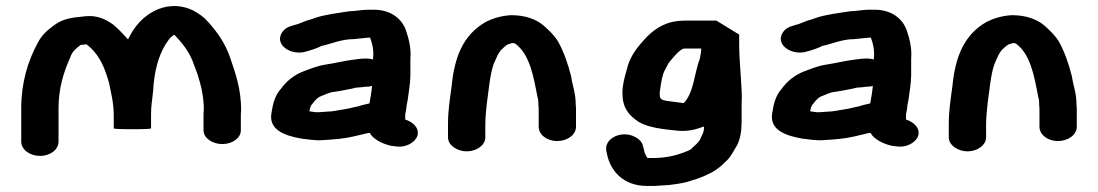

<svg xmlns="http://www.w3.org/2000/svg" viewBox="-20 -517 3619 633"><path d="M112 -3C146 -3 173 -24 173 -50V-161C173 -225 190 -280 211 -326C217 -346 229 -356 246 -369H248C255 -370 260 -370 265 -371C300 -345 320 -307 333 -265L339 -246C346 -211 355 -177 355 -138V-94C355 -92 375 -91 416 -91C457 -91 478 -92 478 -94V-139C478 -171 481 -178 485 -219C488 -277 501 -331 526 -371L537 -387C542 -393 547 -398 553 -402H554L557 -400C584 -372 606 -343 619 -305L631 -273C642 -238 652 -200 652 -156C651 -148 651 -141 651 -135V-87C651 -62 680 -42 713 -42C746 -42 774 -62 774 -87V-135C774 -140 774 -147 775 -153C775 -223 757 -274 738 -329C722 -375 696 -412 665 -446C651 -462 637 -471 616 -483C580 -500 541 -502 502 -487C452 -466 423 -430 402 -387C388 -403 366 -426 353 -436C334 -450 306 -465 273 -464C265 -464 257 -463 249 -462C204 -458 181 -451 156 -432C133 -415 117 -400 104 -375C72 -316 50 -244 50 -161V-50C50 -24 78 -3 112 -3Z M1146 -388C1153 -389 1159 -389 1165 -390C1170 -390 1190 -393 1197 -393H1200C1207 -376 1213 -350 1210 -327V-321C1203 -323 1195 -324 1188 -324H1182C1174 -324 1164 -323 1151 -321C1115 -317 1087 -309 1053 -304C1026 -300 1003 -290 981 -282C949 -270 923 -248 906 -224C887 -203 880 -177 875 -145C865 -90 916 -70 974 -60C995 -58 1018 -53 1044 -55C1080 -57 1116 -60 1145 -67L1179 -75C1184 -76 1193 -79 1199 -79C1209 -59 1241 -42 1271 -36L1281 -35C1318 -28 1349 -48 1356 -69C1364 -95 1341 -115 1316 -123V-140L1319 -156L1321 -172L1324 -187C1327 -212 1333 -242 1333 -269V-324C1336 -356 1328 -389 1319 -415C1307 -452 1272 -485 1212 -485H1193C1174 -485 1151 -480 1133 -480C1094 -474 1051 -469 1019 -458L1005 -453C988 -449 977 -443 963 -438C940 -431 924 -429 912 -413C883 -375 930 -336 981 -345C1001 -350 1024 -357 1041 -366H1042C1074 -373 1106 -388 1146 -388ZM1207 -234C1206 -232 1206 -230 1206 -228C1204 -208 1201 -194 1198 -176C1183 -173 1172 -170 1159 -166L1145 -163C1142 -162 1131 -160 1128 -159L1111 -156C1095 -154 1077 -149 1059 -149C1050 -148 1041 -148 1030 -147H1021L1000 -150C1002 -161 1004 -169 1011 -176C1016 -183 1026 -195 1036 -199C1049 -204 1064 -212 1080 -214L1100 -217C1118 -221 1136 -223 1153 -228C1159 -229 1176 -229 1183 -231H1188C1195 -231 1201 -232 1207 -234Z M1580 -64V-108C1580 -128 1583 -156 1585 -176C1591 -216 1595 -272 1608 -307L1621 -336C1625 -343 1628 -347 1630 -350C1634 -354 1651 -372 1659 -372L1668 -375C1670 -375 1673 -375 1676 -374C1677 -374 1678 -374 1679 -373C1727 -337 1739 -265 1752 -197C1753 -194 1754 -191 1754 -189C1755 -184 1755 -178 1755 -171C1756 -164 1756 -158 1756 -153V-99C1756 -73 1783 -52 1817 -52C1851 -52 1879 -73 1879 -99V-153C1879 -159 1879 -166 1878 -174C1878 -210 1868 -231 1863 -265C1853 -305 1839 -346 1820 -380C1807 -401 1790 -417 1772 -433C1748 -453 1713 -467 1665 -467C1631 -465 1604 -456 1582 -445C1506 -402 1478 -327 1469 -233C1463 -189 1457 -152 1457 -108V-64C1457 -39 1486 -18 1519 -18C1552 -18 1580 -39 1580 -64Z M2292 -357 2291 -344C2290 -339 2289 -333 2288 -328C2288 -326 2288 -324 2287 -323C2269 -276 2268 -213 2235 -178C2232 -177 2230 -177 2227 -178C2211 -180 2196 -182 2181 -184C2157 -188 2155 -191 2155 -210C2155 -214 2156 -219 2157 -226C2160 -246 2163 -269 2172 -286L2182 -305C2183 -307 2185 -311 2190 -316C2198 -326 2215 -347 2228 -354C2230 -356 2234 -357 2238 -357ZM2423 -254C2421 -289 2417 -332 2417 -367V-403L2342 -449H2238C2178 -449 2143 -425 2114 -397C2082 -363 2056 -332 2046 -286C2039 -262 2032 -237 2032 -210C2032 -163 2052 -137 2086 -115C2118 -96 2166 -91 2215 -86C2251 -83 2276 -91 2301 -100V-96C2301 -79 2292 -68 2287 -55C2280 -45 2272 -38 2263 -30C2261 -27 2257 -24 2253 -22C2221 -8 2184 4 2132 4H2115C2114 3 2114 2 2113 2C2108 -7 2104 -14 2103 -24L2100 -35C2097 -48 2089 -57 2075 -65C2029 -90 1971 -60 1979 -20L1981 -10C1993 50 2038 96 2113 96H2132C2139 96 2146 96 2153 95L2185 93C2217 89 2240 86 2263 77L2277 73C2284 71 2291 67 2298 65C2329 52 2351 38 2371 17C2389 2 2398 -19 2410 -38C2421 -60 2425 -86 2425 -117V-174C2426 -192 2426 -207 2425 -218C2425 -224 2423 -247 2423 -254Z M2797 -388C2804 -389 2810 -389 2816 -390C2821 -390 2841 -393 2848 -393H2851C2858 -376 2864 -350 2861 -327V-321C2854 -323 2846 -324 2839 -324H2833C2825 -324 2815 -323 2802 -321C2766 -317 2738 -309 2704 -304C2677 -300 2654 -290 2632 -282C2600 -270 2574 -248 2557 -224C2538 -203 2531 -177 2526 -145C2516 -90 2567 -70 2625 -60C2646 -58 2669 -53 2695 -55C2731 -57 2767 -60 2796 -67L2830 -75C2835 -76 2844 -79 2850 -79C2860 -59 2892 -42 2922 -36L2932 -35C2969 -28 3000 -48 3007 -69C3015 -95 2992 -115 2967 -123V-140L2970 -156L2972 -172L2975 -187C2978 -212 2984 -242 2984 -269V-324C2987 -356 2979 -389 2970 -415C2958 -452 2923 -485 2863 -485H2844C2825 -485 2802 -480 2784 -480C2745 -474 2702 -469 2670 -458L2656 -453C2639 -449 2628 -443 2614 -438C2591 -431 2575 -429 2563 -413C2534 -375 2581 -336 2632 -345C2652 -350 2675 -357 2692 -366H2693C2725 -373 2757 -388 2797 -388ZM2858 -234C2857 -232 2857 -230 2857 -228C2855 -208 2852 -194 2849 -176C2834 -173 2823 -170 2810 -166L2796 -163C2793 -162 2782 -160 2779 -159L2762 -156C2746 -154 2728 -149 2710 -149C2701 -148 2692 -148 2681 -147H2672L2651 -150C2653 -161 2655 -169 2662 -176C2667 -183 2677 -195 2687 -199C2700 -204 2715 -212 2731 -214L2751 -217C2769 -221 2787 -223 2804 -228C2810 -229 2827 -229 2834 -231H2839C2846 -231 2852 -232 2858 -234Z M3231 -64V-108C3231 -128 3234 -156 3236 -176C3242 -216 3246 -272 3259 -307L3272 -336C3276 -343 3279 -347 3281 -350C3285 -354 3302 -372 3310 -372L3319 -375C3321 -375 3324 -375 3327 -374C3328 -374 3329 -374 3330 -373C3378 -337 3390 -265 3403 -197C3404 -194 3405 -191 3405 -189C3406 -184 3406 -178 3406 -171C3407 -164 3407 -158 3407 -153V-99C3407 -73 3434 -52 3468 -52C3502 -52 3530 -73 3530 -99V-153C3530 -159 3530 -166 3529 -174C3529 -210 3519 -231 3514 -265C3504 -305 3490 -346 3471 -380C3458 -401 3441 -417 3423 -433C3399 -453 3364 -467 3316 -467C3282 -465 3255 -456 3233 -445C3157 -402 3129 -327 3120 -233C3114 -189 3108 -152 3108 -108V-64C3108 -39 3137 -18 3170 -18C3203 -18 3231 -39 3231 -64Z"/></svg>

Font: Blanket
Style: Sik
Weight: 700
Foundry: Cannot Into Space Fonts
Version: Version 0.9